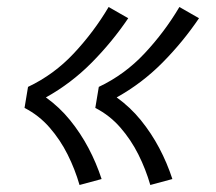

<svg xmlns="http://www.w3.org/2000/svg" viewBox="-20 -618 616 548"><path d="M409 -90 472 -107Q457 -153 434.5 -195.5Q412 -238 382 -275Q352 -312 313 -340Q385 -380 443.5 -439Q502 -498 548 -566L492 -598Q450 -527 393 -466Q336 -405 262 -370L252 -310Q293 -289 323.5 -254Q354 -219 375 -177Q396 -135 409 -90ZM207 -90 270 -107Q255 -153 232.5 -195.5Q210 -238 180 -275Q150 -312 111 -340Q183 -380 241.5 -439Q300 -498 346 -566L290 -598Q248 -527 191 -466Q134 -405 60 -370L50 -310Q91 -289 121.5 -254Q152 -219 173 -177Q194 -135 207 -90Z"/></svg>

Font: Iosevka Sparkle Light
Style: Italic
Weight: 300
Italic angle: -9°
Designer: Belleve Invis
Foundry: Belleve Invis
Version: Version 4.5.0; ttfautohint (v1.8.3)